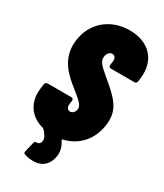

<svg xmlns="http://www.w3.org/2000/svg" viewBox="-220 -792 906 1062"><g transform="rotate(30 233.5 -261.0)"><path d="M430 -191C443 -294 389 -341 297 -418C240 -465 227 -483 230 -510C233 -532 246 -547 262 -547C279 -547 289 -533 286 -513L283 -487C282 -478 287 -472 296 -472H446C455 -472 461 -478 462 -487L465 -509C480 -628 407 -708 282 -708C158 -708 65 -628 51 -509C36 -386 117 -321 180 -271C237 -225 253 -209 250 -185C247 -166 234 -153 219 -153C203 -153 193 -167 196 -189L199 -211C200 -220 195 -226 186 -226H35C26 -226 19 -220 18 -211L14 -180C3 -90 49 -22 134 0C136 1 137 2 139 3C165 29 175 52 169 70C164 82 156 87 147 87C138 87 132 89 130 98L115 160C113 169 115 175 124 177C159 189 245 202 274 122C288 84 284 44 258 7C256 4 257 1 261 1C352 -20 417 -89 430 -191Z"/></g></svg>

Font: Barlow Condensed Black
Style: Italic
Weight: 900
Width: 3
Italic angle: -7°
Designer: Jeremy Tribby
Foundry: Tribby Type
Version: Version 1.422;hotconv 1.0.109;makeotfexe 2.5.65596